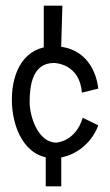

<svg xmlns="http://www.w3.org/2000/svg" viewBox="-20 -590 391 680"><path d="M328 -276C323 -327 290 -426 170 -426C68 -426 22 -339 22 -237C22 -137 69 -30 170 -30C235 -30 302 -75 328 -146L273 -173C247 -87 179 -85 179 -85C116 -85 85 -175 85 -229C85 -285 94 -367 171 -367C171 -367 262 -367 270 -262ZM201 -570H135V-403H196ZM197 70V-74H142V70Z"/></svg>

Font: Englebert
Style: Regular
Weight: 400
Designer: Astigmatic (AOETI)
Foundry: Astigmatic (AOETI)
Version: Version 1.000